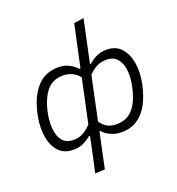

<svg xmlns="http://www.w3.org/2000/svg" viewBox="-162 -872 1106 1198"><g transform="rotate(-20 391.0 -273.0)"><path d="M264.5 195Q276.5 140 288 88Q299 36 311.5 -23.5L314.5 -37.5H308.5Q281 -15 252.8 -2.5Q224.5 10 188 10Q138.5 10 107 -14.2Q75.5 -38.5 59.8 -79.5Q44 -120.5 42.5 -171Q41 -221.5 52.5 -274Q75.5 -385 130.8 -445.8Q186 -506.5 273.5 -506.5Q314 -506.5 345 -489.8Q376 -473 395 -452H402L411 -493.5Q424.5 -557 437.2 -616.5Q450 -676 462 -731.5L527.5 -741Q514.5 -680.5 501.8 -620.5Q489 -560.5 475 -494.5L467 -457.5H474Q495.5 -477 524.8 -491.8Q554 -506.5 594.5 -506.5Q655.5 -506.5 690.8 -466.8Q726 -427 736 -363Q739.5 -338.5 739.5 -312.5Q739.5 -270.5 730 -224.5Q715 -155 686.8 -102Q658.5 -49 614.2 -19.5Q570 10 507 10Q472.5 10 438.5 -4.5Q404.5 -19 385.5 -43.5H379.5L375 -23.5Q363 33.5 352 85Q341 136 329.5 192ZM210.5 -47.5Q245.5 -47.5 273.5 -62.8Q301.5 -78 328.5 -106.5L390.5 -396.5Q370 -423.5 342.2 -435.8Q314.5 -448 284.5 -448Q213 -448 173.5 -398.5Q134 -349 116 -263.5Q107.5 -223.5 107.5 -186Q107.5 -173 108.5 -160Q112 -110.5 136.2 -79Q160.5 -47.5 210.5 -47.5ZM495 -47.5Q546.5 -47.5 580.2 -71.8Q614 -96 634.5 -138.5Q655 -181 666 -234.5Q675 -275.5 675 -312Q675 -326.5 673.5 -340.5Q668 -389 643 -418.5Q618 -448 570 -448Q539 -448 509.2 -434.2Q479.5 -420.5 452.5 -391.5L391.5 -103Q427.5 -47.5 495 -47.5Z"/></g></svg>

Font: Heraclito Light
Style: Italic
Weight: 300
Italic angle: -12°
Designer: Kostas Bartsokas (font) & Cristiano Sobral (main changes)
Foundry: Kostas Bartsokas (font) & Cristiano Sobral (main changes)
Version: Version 1.00;July 8, 2020;FontCreator 13.0.0.2655 64-bit